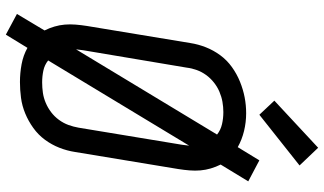

<svg xmlns="http://www.w3.org/2000/svg" viewBox="-240 -786 1081 640"><g transform="rotate(90 300.0 -465.5)"><path d="M95 55 26 18 81 -74Q73 -90 68 -107Q63 -124 61.5 -141.5Q60 -159 61.5 -177.5Q63 -196 66 -215L123 -560Q127 -586 137 -611.5Q147 -637 163.5 -659.5Q180 -682 203 -698.5Q226 -715 252 -725.5Q278 -736 304 -741Q330 -746 357 -746Q387 -746 416 -739Q445 -732 470 -718L514 -790L584 -753L528 -661Q536 -645 541 -628Q546 -611 547.5 -593.5Q549 -576 547.5 -557.5Q546 -539 543 -520L486 -175Q482 -149 472 -123.5Q462 -98 445.5 -75.5Q429 -53 406 -36.5Q383 -20 357.5 -9.5Q332 1 305.5 4.5Q279 8 253 8Q223 8 193.5 2.5Q164 -3 139 -17ZM144 -179 428 -649Q413 -661 393.5 -665.5Q374 -670 353 -670Q336 -670 319 -667Q302 -664 285.5 -657Q269 -650 254.5 -638.5Q240 -627 229.5 -612.5Q219 -598 213 -581.5Q207 -565 205 -548L147 -203Q146 -197 145.5 -191Q145 -185 144 -179ZM254 -66Q272 -66 289 -68.5Q306 -71 322.5 -78Q339 -85 353.5 -96Q368 -107 379 -122Q390 -137 396 -153.5Q402 -170 405 -187L462 -532Q463 -538 463.5 -544Q464 -550 465 -556L181 -86Q196 -74 215 -70Q234 -66 254 -66ZM362 -790 315 -840 472 -986 531 -924Z"/></g></svg>

Font: Iosevka Slab Extended Oblique
Style: Regular
Weight: 400
Width: 7
Italic angle: -9°
Monospace: yes
Designer: Belleve Invis
Foundry: Belleve Invis
Version: Version 11.1.0; ttfautohint (v1.8.3)